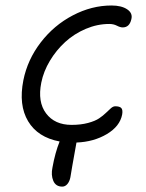

<svg xmlns="http://www.w3.org/2000/svg" viewBox="-20 -549 537 706"><path d="M209 137.2Q185.1 137.2 176 116Q167 94.7 172.9 66.9Q182.6 12.7 199.2 -28.8Q118.7 -43.9 83.3 -103.3Q47.9 -162.6 65.9 -253.9Q81.1 -329.6 129.6 -392.8Q178.2 -456.1 247.6 -492.4Q316.9 -528.8 390.1 -528.8Q426.8 -528.8 447.8 -514.6Q468.8 -500.5 462.9 -478Q456.1 -448.2 431.2 -448.2Q421.9 -448.2 409.7 -454.6Q397.5 -460.9 381.8 -460.9Q337.9 -460.9 295.4 -442.9Q252.9 -424.8 220 -394.8Q187 -364.7 163.6 -325.7Q140.1 -286.6 131.8 -245.1Q117.7 -174.3 149.4 -132.1Q181.2 -89.8 243.2 -89.8Q277.3 -89.8 303.7 -96.9Q330.1 -104 344.7 -114Q359.4 -124 369.6 -134Q379.9 -144 387.9 -151.1Q396 -158.2 403.8 -158.2Q420.4 -158.2 426.3 -151.4Q432.1 -144.5 429.2 -127.9Q420.9 -84.5 372.8 -55.9Q324.7 -27.3 261.2 -24.9Q241.7 83 238.8 103Q235.8 118.2 227.8 127.7Q219.7 137.2 209 137.2Z"/></svg>

Font: Shantell Sans Bouncy
Style: Italic
Weight: 300
Italic angle: -11.31°
Designer: Stephen Nixon, Anya Danilova, Shantell Martin
Foundry: Arrow Type
Version: Version 1.006;[9816181b4]